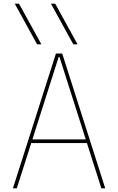

<svg xmlns="http://www.w3.org/2000/svg" viewBox="-20 -1020 640 1040"><path d="M181 -780 60 -1000H83L204 -780ZM377 -780 256 -1000H279L400 -780ZM50 0 283 -730H317L550 0H529L302 -712H298L71 0ZM147 -245V-265H453V-245Z"/></svg>

Font: M PLUS Code Latin Expanded Thin
Style: Regular
Weight: 250
Width: 7
Designer: Coji Morishita
Foundry: UNDERFOREST DESIGN
Version: Version 1.002; ttfautohint (v1.8.3)